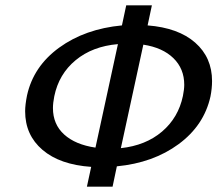

<svg xmlns="http://www.w3.org/2000/svg" viewBox="-20 -688 837 718"><path d="M773 -385Q773 -357 767 -327Q743 -219 648 -149Q553 -79 417 -66L401 10H305L321 -64Q204 -72 139 -127.5Q74 -183 74 -272Q74 -296 81 -331Q105 -440 201.5 -510Q298 -580 436 -593L452 -668H548L532 -593Q647 -584 710 -528.5Q773 -473 773 -385ZM178 -284Q178 -223 220 -185Q262 -147 337 -136L421 -523Q326 -515 263 -463Q200 -411 183 -328Q178 -303 178 -284ZM669 -371Q669 -431 628.5 -470.5Q588 -510 516 -521L432 -134Q525 -144 586 -196Q647 -248 664 -329Q669 -354 669 -371Z"/></svg>

Font: Ysabeau Semibold
Style: Italic
Weight: 600
Italic angle: -12°
Designer: Christian Thalmann (Catharsis Fonts)
Version: Version 0.003